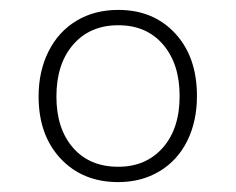

<svg xmlns="http://www.w3.org/2000/svg" viewBox="-20 -754 476 388"><path d="M58 -559Q58 -610 78 -650Q98 -690 134.5 -712Q171 -734 219 -734Q290 -734 334 -686.5Q378 -639 378 -560Q378 -509 358.5 -469.5Q339 -430 302.5 -408Q266 -386 219 -386Q147 -386 102.5 -433.5Q58 -481 58 -559ZM343 -560Q343 -625 309.5 -664Q276 -703 219 -703Q162 -703 128 -664Q94 -625 94 -559Q94 -494 127.5 -455.5Q161 -417 219 -417Q275 -417 309 -455.5Q343 -494 343 -560Z"/></svg>

Font: Mona Sans VF XLt
Style: Regular
Weight: 200
Designer: Deni Anggara
Foundry: GitHub
Version: Version 2.000;Glyphs 3.2.3 (3260)